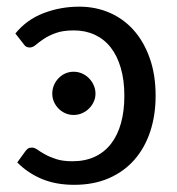

<svg xmlns="http://www.w3.org/2000/svg" viewBox="-20 -534 518 562"><path d="M54 -91Q58 -96.5 62 -99.2Q66 -102 73.5 -102Q81 -102 89.8 -95.8Q98.5 -89.5 112 -82Q125.5 -74.5 144.8 -68.2Q164 -62 192 -62Q229 -62 257.5 -75.2Q286 -88.5 305.2 -113.5Q324.5 -138.5 334.2 -173.8Q344 -209 344 -253.5Q344 -299.5 333.5 -335.2Q323 -371 304 -395.2Q285 -419.5 257.5 -432.2Q230 -445 196.5 -445Q164 -445 143 -437.2Q122 -429.5 108 -420Q94 -410.5 85 -402.8Q76 -395 67 -395Q55.5 -395 50 -404L25 -436Q58 -476.5 107.5 -495.5Q157 -514.5 212 -514.5Q259.5 -514.5 300.2 -497Q341 -479.5 371 -446Q401 -412.5 418.2 -364Q435.5 -315.5 435.5 -253.5Q435.5 -197 419.8 -149.2Q404 -101.5 373.8 -66.8Q343.5 -32 299 -12.5Q254.5 7 197 7Q144 7 103 -10Q62 -27 30.5 -58.5ZM259.5 -260Q259.5 -247 254.2 -235.8Q249 -224.5 240.2 -216Q231.5 -207.5 220 -202.5Q208.5 -197.5 195.5 -197.5Q182.5 -197.5 171.2 -202.5Q160 -207.5 151.5 -216Q143 -224.5 138 -235.8Q133 -247 133 -260Q133 -273 138 -284.8Q143 -296.5 151.5 -305.2Q160 -314 171.2 -319Q182.5 -324 195.5 -324Q208.5 -324 220 -319Q231.5 -314 240.2 -305.2Q249 -296.5 254.2 -284.8Q259.5 -273 259.5 -260Z"/></svg>

Font: Lato
Style: Regular
Weight: 400
Designer: Lukasz Dziedzic with Adam Twardoch and Botio Nikoltchev
Foundry: tyPoland Lukasz Dziedzic
Version: Version 2.015; 2015-08-06; http://www.latofonts.com/